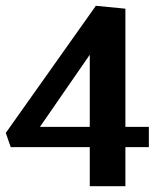

<svg xmlns="http://www.w3.org/2000/svg" viewBox="-30 -643 560 663"><path d="M280 0V-135H7L-10 -184L301 -623L403 -613V-205H484V-135H403V0ZM108 -205H280V-454Z"/></svg>

Font: Manuale
Style: Regular
Weight: 400
Designer: Eduardo Tunni / Pablo Cosgaya
Foundry: Eduardo Tunni / Pablo Cosgaya
Version: Version 1.002